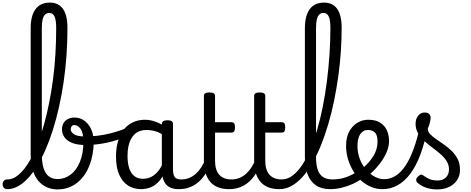

<svg xmlns="http://www.w3.org/2000/svg" viewBox="-114 -1444 3640 1483"><path d="M-57 17Q-76 17 -85 5.5Q-94 -6 -94 -20.5Q-94 -35 -85 -46.5Q-76 -58 -57 -58Q-24 -58 7 -77.5Q38 -97 68.5 -134Q99 -171 127 -223Q155 -275 180 -341Q205 -407 226.5 -484.5Q248 -562 265.5 -649Q283 -736 295.5 -830.5Q308 -925 314 -1025.5Q320 -1126 320 -1230Q320 -1248 333 -1257Q346 -1266 363.5 -1266Q381 -1266 394 -1257Q407 -1248 407 -1230Q407 -1120 399.5 -1014Q392 -908 377 -807.5Q362 -707 341 -614Q320 -521 294 -439Q268 -357 237 -286.5Q206 -216 171.5 -160Q137 -104 99.5 -64.5Q62 -25 22.5 -4Q-17 17 -57 17ZM330 19Q285 19 247 2Q209 -15 181 -48.5Q153 -82 138 -133Q123 -184 123 -251V-1226Q123 -1324 161 -1374Q199 -1424 271 -1424Q316 -1424 346.5 -1402Q377 -1380 392 -1336.5Q407 -1293 407 -1230Q407 -1211 394 -1202Q381 -1193 363.5 -1193Q346 -1193 333 -1202Q320 -1211 320 -1230Q320 -1269 314.5 -1294Q309 -1319 297 -1331.5Q285 -1344 267 -1344Q247 -1344 234 -1331.5Q221 -1319 215 -1293Q209 -1267 209 -1226V-251Q209 -204 216.5 -168.5Q224 -133 239 -109Q254 -85 277 -73Q300 -61 331 -61Q358 -61 383 -69.5Q408 -78 430.5 -94.5Q453 -111 471 -135.5Q489 -160 502.5 -192Q516 -224 523 -263.5Q530 -303 530 -350Q530 -421 508 -449.5Q486 -478 460 -478Q444 -478 437.5 -492.5Q431 -507 436.5 -521.5Q442 -536 460 -536Q499 -536 527.5 -518.5Q556 -501 574.5 -473.5Q593 -446 601.5 -413.5Q610 -381 610 -351Q610 -301 601.5 -254.5Q593 -208 577 -166.5Q561 -125 537 -91Q513 -57 482 -32.5Q451 -8 413 5.5Q375 19 330 19Z M546 -324Q485 -324 445 -339.5Q405 -355 385 -382.5Q365 -410 365 -445Q365 -472 376.5 -492.5Q388 -513 410 -524.5Q432 -536 462 -536Q474 -536 479 -521.5Q484 -507 480 -492.5Q476 -478 461 -478Q445 -478 438.5 -467.5Q432 -457 432 -445Q432 -426 456.5 -408Q481 -390 546 -390Q591 -390 638 -395.5Q685 -401 731 -412Q777 -423 820.5 -438.5Q864 -454 901 -474Q919 -484 927.5 -472.5Q936 -461 935.5 -444Q935 -427 922 -420Q867 -389 804.5 -367.5Q742 -346 676 -335Q610 -324 546 -324Z M977 17Q920 17 876 -10.5Q832 -38 807 -94Q782 -150 782 -235Q782 -287 792 -331Q802 -375 820.5 -410Q839 -445 866.5 -469Q894 -493 929 -506Q964 -519 1006 -519Q1047 -519 1090 -503Q1133 -487 1167 -461V-386Q1127 -418 1090.5 -429Q1054 -440 1015 -440Q989 -440 966.5 -432Q944 -424 926.5 -408Q909 -392 896.5 -368Q884 -344 877.5 -312Q871 -280 871 -239Q871 -184 884 -144.5Q897 -105 923.5 -84Q950 -63 990 -63Q1026 -63 1057.5 -79.5Q1089 -96 1115.5 -132.5Q1142 -169 1161 -229L1177 -168Q1154 -91 1120.5 -51Q1087 -11 1049.5 3Q1012 17 977 17ZM1267 17Q1233 17 1208 7.5Q1183 -2 1167 -21.5Q1151 -41 1143.5 -70.5Q1136 -100 1136 -140V-486Q1136 -501 1147 -508Q1158 -515 1180 -515Q1201 -515 1211.5 -508.5Q1222 -502 1222 -488V-140Q1222 -95 1235.5 -76.5Q1249 -58 1286 -58Q1295 -58 1299.5 -46.5Q1304 -35 1302.5 -20.5Q1301 -6 1292.5 5.5Q1284 17 1267 17Z M1267 17Q1253 17 1246.5 5.5Q1240 -6 1241.5 -20.5Q1243 -35 1254 -46.5Q1265 -58 1286 -58Q1320 -58 1348.5 -70Q1377 -82 1400 -103Q1423 -124 1441.5 -153Q1460 -182 1473 -216Q1479 -231 1491 -229.5Q1503 -228 1511.5 -219Q1520 -210 1517 -199Q1501 -148 1477 -108Q1453 -68 1421.5 -40Q1390 -12 1351.5 2.5Q1313 17 1267 17Z M1655 17Q1607 17 1571 3Q1535 -11 1510.5 -39Q1486 -67 1473.5 -108Q1461 -149 1461 -203V-704Q1461 -717 1471.5 -723.5Q1482 -730 1503 -730Q1525 -730 1536 -723.5Q1547 -717 1547 -704V-500H1673Q1688 -500 1694.5 -491.5Q1701 -483 1701 -460Q1701 -438 1694.5 -429Q1688 -420 1673 -420H1547V-203Q1547 -167 1555 -140Q1563 -113 1579 -95Q1595 -77 1618.5 -67.5Q1642 -58 1673 -58Q1687 -58 1694 -46.5Q1701 -35 1699.5 -20.5Q1698 -6 1687 5.5Q1676 17 1655 17Z M1655 17Q1641 17 1634.5 5.5Q1628 -6 1629.5 -20.5Q1631 -35 1642 -46.5Q1653 -58 1674 -58Q1708 -58 1736.5 -70Q1765 -82 1788 -103Q1811 -124 1829.5 -153Q1848 -182 1861 -216Q1867 -231 1879 -229.5Q1891 -228 1899.5 -219Q1908 -210 1905 -199Q1889 -148 1865 -108Q1841 -68 1809.5 -40Q1778 -12 1739.5 2.5Q1701 17 1655 17Z M2043 17Q1995 17 1959 3Q1923 -11 1898.5 -39Q1874 -67 1861.5 -108Q1849 -149 1849 -203V-704Q1849 -717 1859.5 -723.5Q1870 -730 1891 -730Q1913 -730 1924 -723.5Q1935 -717 1935 -704V-500H2061Q2076 -500 2082.5 -491.5Q2089 -483 2089 -460Q2089 -438 2082.5 -429Q2076 -420 2061 -420H1935V-203Q1935 -167 1943 -140Q1951 -113 1967 -95Q1983 -77 2006.5 -67.5Q2030 -58 2061 -58Q2075 -58 2082 -46.5Q2089 -35 2087.5 -20.5Q2086 -6 2075 5.5Q2064 17 2043 17Z M2043 17Q2024 17 2017.5 5.5Q2011 -6 2015 -20.5Q2019 -35 2031 -46.5Q2043 -58 2062 -58Q2104 -58 2142.5 -85.5Q2181 -113 2216 -164Q2251 -215 2280.5 -285Q2310 -355 2335 -439.5Q2360 -524 2379 -619.5Q2398 -715 2411 -816.5Q2424 -918 2431 -1023Q2438 -1128 2438 -1230Q2438 -1249 2451 -1258.5Q2464 -1268 2481.5 -1268Q2499 -1268 2512 -1258.5Q2525 -1249 2525 -1230Q2525 -1139 2518.5 -1043.5Q2512 -948 2498.5 -852Q2485 -756 2466 -663.5Q2447 -571 2421.5 -485Q2396 -399 2365.5 -323Q2335 -247 2299 -184.5Q2263 -122 2222.5 -77Q2182 -32 2137 -7.5Q2092 17 2043 17Z M2437 17Q2369 17 2325.5 -13Q2282 -43 2261.5 -98.5Q2241 -154 2241 -228V-1226Q2241 -1324 2279 -1374Q2317 -1424 2389 -1424Q2434 -1424 2464.5 -1402Q2495 -1380 2510 -1336.5Q2525 -1293 2525 -1230Q2525 -1211 2512 -1202Q2499 -1193 2481.5 -1193Q2464 -1193 2451 -1202Q2438 -1211 2438 -1230Q2438 -1269 2432.5 -1294Q2427 -1319 2415 -1331.5Q2403 -1344 2385 -1344Q2365 -1344 2352 -1331.5Q2339 -1319 2333 -1293Q2327 -1267 2327 -1226V-228Q2327 -176 2338.5 -137.5Q2350 -99 2378.5 -78.5Q2407 -58 2456 -58Q2470 -58 2476.5 -46.5Q2483 -35 2481.5 -20.5Q2480 -6 2469 5.5Q2458 17 2437 17Z M2437 17Q2418 17 2411.5 5.5Q2405 -6 2409 -20.5Q2413 -35 2425 -46.5Q2437 -58 2456 -58Q2512 -58 2563.5 -77Q2615 -96 2652 -124Q2666 -133 2676 -128Q2686 -123 2691 -110.5Q2696 -98 2694.5 -84.5Q2693 -71 2682 -64Q2650 -41 2608.5 -22.5Q2567 -4 2523 6.5Q2479 17 2437 17Z M2656 -121Q2678 -136 2697.5 -153.5Q2717 -171 2733 -189Q2755 -214 2770.5 -239.5Q2786 -265 2794 -292.5Q2802 -320 2802 -349Q2802 -401 2782 -420.5Q2762 -440 2728 -440Q2714 -440 2707.5 -452Q2701 -464 2701.5 -479.5Q2702 -495 2709.5 -507Q2717 -519 2731 -519Q2788 -519 2823.5 -496Q2859 -473 2875 -435.5Q2891 -398 2891 -355Q2891 -321 2878.5 -285Q2866 -249 2844 -214.5Q2822 -180 2793 -148Q2772 -124 2748 -103Q2724 -82 2698 -64Z M2839 17Q2795 17 2753.5 0Q2712 -17 2677 -48Q2642 -79 2615.5 -121.5Q2589 -164 2574 -214.5Q2559 -265 2559 -321Q2559 -355 2567 -385.5Q2575 -416 2590.5 -440.5Q2606 -465 2627.5 -482.5Q2649 -500 2675 -509.5Q2701 -519 2731 -519Q2740 -519 2744.5 -507Q2749 -495 2748 -479.5Q2747 -464 2741.5 -452Q2736 -440 2727 -440Q2708 -440 2693.5 -431.5Q2679 -423 2668.5 -407.5Q2658 -392 2652.5 -369.5Q2647 -347 2647 -319Q2647 -262 2665.5 -215Q2684 -168 2714.5 -133Q2745 -98 2781 -79Q2817 -60 2852 -60Q2900 -60 2941.5 -86Q2983 -112 3018 -164.5Q3053 -217 3081.5 -295.5Q3110 -374 3132 -478Q3134 -487 3149 -487.5Q3164 -488 3178 -481Q3192 -474 3189 -459Q3167 -341 3133.5 -251.5Q3100 -162 3055.5 -102.5Q3011 -43 2957 -13Q2903 17 2839 17Z M3261 19Q3215 19 3175 5Q3135 -9 3107 -36Q3100 -44 3100.5 -56Q3101 -68 3115 -81Q3126 -92 3135 -94.5Q3144 -97 3155 -89Q3181 -70 3205.5 -60Q3230 -50 3267 -50Q3307 -50 3330.5 -73.5Q3354 -97 3354 -135Q3354 -171 3335.5 -200Q3317 -229 3287.5 -254.5Q3258 -280 3225 -304.5Q3192 -329 3162.5 -356Q3133 -383 3114.5 -415.5Q3096 -448 3096 -488Q3096 -526 3116 -550.5Q3136 -575 3167 -575Q3188 -575 3200 -564.5Q3212 -554 3212 -535Q3212 -519 3206.5 -497.5Q3201 -476 3190 -450Q3190 -428 3208 -408.5Q3226 -389 3254.5 -369.5Q3283 -350 3314.5 -328Q3346 -306 3374.5 -278.5Q3403 -251 3421 -215.5Q3439 -180 3439 -133Q3439 -66 3390.5 -23.5Q3342 19 3261 19Z"/></svg>

Font: Playwrite BE WAL
Style: Regular
Weight: 400
Designer: Veronika Burian, José Scaglione
Foundry: TypeTogether
Version: Version 1.002